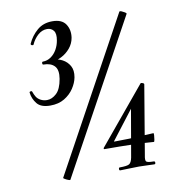

<svg xmlns="http://www.w3.org/2000/svg" viewBox="-75 -701 695 771"><g transform="rotate(-10 273.0 -315.0)"><path d="M160 -474V-483Q184 -483 203 -473Q222 -463 232.5 -444.5Q243 -426 238 -398Q234 -376 219.5 -354Q205 -332 181 -317.5Q157 -303 123 -303Q85 -303 69 -323Q53 -343 50 -368Q49 -372 54.5 -373Q60 -374 61 -370Q65 -358 71 -348.5Q77 -339 88.5 -333Q100 -327 114 -327Q134 -327 152.5 -344Q171 -361 178 -402Q184 -438 169 -454Q154 -470 124 -470Q120 -470 120 -476Q120 -482 124 -482Q142 -482 157 -492.5Q172 -503 181.5 -520Q191 -537 194 -556Q199 -583 189.5 -595.5Q180 -608 163 -608Q142 -608 125 -592.5Q108 -577 99 -556Q98 -553 92.5 -554.5Q87 -556 88 -561Q102 -592 127 -613.5Q152 -635 189 -635Q228 -635 243.5 -611.5Q259 -588 254 -556Q250 -533 235 -515Q220 -497 199.5 -486.5Q179 -476 160 -474ZM150 5Q149 6 142 3.5Q135 1 128.5 -3Q122 -7 123 -8L461 -626Q463 -629 470 -626Q477 -623 483.5 -619Q490 -615 488 -612ZM354 2Q350 2 350 -4Q350 -10 354 -10Q384 -10 393 -15.5Q402 -21 406 -41L441 -243L467 -270L351 -119Q347 -116 353 -116Q386 -116 411 -117Q436 -118 460 -119.5Q484 -121 511 -122Q513 -122 512.5 -113.5Q512 -105 510.5 -96Q509 -87 507 -87Q469 -90 422 -91.5Q375 -93 306 -93Q305 -93 304 -95Q303 -97 305 -99L495 -328Q497 -330 503.5 -327.5Q510 -325 509 -321L462 -41Q458 -22 462 -16Q466 -10 493 -10Q498 -10 498 -4Q498 2 493 2Q479 2 464.5 1Q450 0 431 0Q409 0 389.5 1Q370 2 354 2Z"/></g></svg>

Font: Cormorant SemiBold
Style: Italic
Weight: 600
Italic angle: -10°
Designer: Christian Thalmann (Catharsis Fonts)
Foundry: Catharsis Fonts
Version: Version 4.000